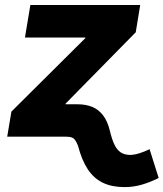

<svg xmlns="http://www.w3.org/2000/svg" viewBox="-20 -556 665 781"><path d="M9.3 0 26.4 -102.1 327.1 -400.9 327.6 -403.3H81.5L103.5 -535.6H550.3L532.2 -424.8L247.1 -134.8L224.6 0ZM486.8 205.1Q435.1 205.1 398.2 187.3Q361.3 169.4 336.9 132.3Q312.5 95.2 297.4 37.1Q291.5 22 285.6 13.9Q279.8 5.9 271.2 2.9Q262.7 0 249 0H191.4L213.4 -131.8H295.4Q329.6 -131.8 355.5 -121.1Q381.3 -110.4 399.4 -86.7Q417.5 -63 426.8 -24.4Q435.1 10.7 445.6 32.5Q456.1 54.2 471.7 64.2Q487.3 74.2 509.3 74.2Q525.4 74.2 546.6 67.6Q567.9 61 588.4 50.8L625.5 168Q591.3 185.1 557.1 195.1Q522.9 205.1 486.8 205.1Z"/></svg>

Font: Inter 20pt ExtraBold
Style: Italic
Weight: 800
Italic angle: -9.3988°
Version: Version 4.001;git-66647c0bb